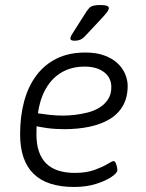

<svg xmlns="http://www.w3.org/2000/svg" viewBox="-20 -738 579 764"><path d="M275 6Q167 6 113.5 -46.5Q60 -99 60 -204Q60 -275 76 -334.5Q92 -394 124.5 -437.5Q157 -481 205.5 -505Q254 -529 320 -529Q364 -529 396 -517Q428 -505 448 -486Q468 -467 478 -443.5Q488 -420 488 -396Q488 -350 469 -317Q450 -284 415.5 -263.5Q381 -243 335 -233.5Q289 -224 236 -224Q199 -224 166.5 -228.5Q134 -233 111 -239L128 -261Q126 -248 125.5 -234Q125 -220 125 -203Q125 -127 163 -88.5Q201 -50 278 -50Q324 -50 356.5 -62Q389 -74 408 -85.5Q427 -97 431 -97Q437 -97 440 -90.5Q443 -84 445 -75.5Q447 -67 447 -61Q447 -50 423.5 -34Q400 -18 361.5 -6Q323 6 275 6ZM231 -278Q253 -278 278.5 -281Q304 -284 329.5 -290.5Q355 -297 376 -310Q397 -323 410 -343Q423 -363 423 -391Q423 -429 394 -451Q365 -473 317 -473Q266 -473 227 -451Q188 -429 163.5 -387Q139 -345 131 -287Q150 -284 177 -281Q204 -278 231 -278ZM276 -576Q269 -576 264.5 -578Q260 -580 260 -585Q260 -589 263.5 -596Q267 -603 275 -615L324 -692Q331 -702 336.5 -707.5Q342 -713 352 -715.5Q362 -718 379 -718Q396 -718 404.5 -715Q413 -712 413 -706Q413 -699 405 -688.5Q397 -678 380 -660L322 -598Q314 -589 307.5 -584.5Q301 -580 293.5 -578Q286 -576 276 -576Z"/></svg>

Font: Asap Light
Style: Italic
Weight: 300
Italic angle: -6°
Designer: Pablo Cosgaya
Foundry: Omnibus-Type
Version: Version 3.001